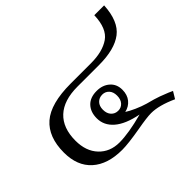

<svg xmlns="http://www.w3.org/2000/svg" viewBox="-136 -781 995 995"><g transform="rotate(-45 361.5 -284.0)"><path d="M500 -19Q469 -19 397 -6Q305 10 260 10Q154 10 95 -43Q36 -96 36 -194Q36 -308 101.5 -365Q167 -422 314 -422H463Q548 -422 598 -456.5Q648 -491 651 -586H723Q717 -475 658.5 -430.5Q600 -386 486 -386H328Q227 -386 174.5 -337Q122 -288 122 -195Q122 -118 165 -72.5Q208 -27 277 -27Q345 -27 453 -56Q367 -73 324.5 -110Q282 -147 282 -199Q282 -245 308 -272.5Q334 -300 382 -300Q425 -300 453 -275.5Q481 -251 481 -210Q481 -173 461.5 -149Q442 -125 410 -118Q428 -106 459.5 -92Q491 -78 519 -70Q566 -58 593.5 -48Q621 -38 638.5 -30.5Q656 -23 662 -20L639 18Q558 -19 500 -19ZM440 -208Q440 -235 425.5 -250.5Q411 -266 389 -266Q366 -266 351 -250.5Q336 -235 336 -208Q336 -180 351 -164Q366 -148 389 -148Q411 -148 425.5 -164Q440 -180 440 -208Z"/></g></svg>

Font: Trirong
Style: Regular
Weight: 400
Designer: Katatrad Team
Foundry: CadsonDemak
Version: Version 1.001